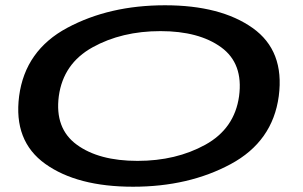

<svg xmlns="http://www.w3.org/2000/svg" viewBox="-20 -702 1149 728"><path d="M484.5 6Q695.5 6 854.8 -79.8Q1014 -165.5 1037 -337.5Q1059.5 -509.5 938 -595.8Q816.5 -682 605.5 -682Q394.5 -682 235 -596.5Q75.5 -511 52.5 -337.5Q30.5 -167 151.8 -80.5Q273 6 484.5 6ZM501.5 -92Q355 -92 271 -153.5Q187 -215 203 -337.5Q220 -461 330.8 -522.5Q441.5 -584 588.5 -584Q734.5 -584 818.8 -522.5Q903 -461 886.5 -337.5Q869.5 -214.5 758.5 -153.2Q647.5 -92 501.5 -92Z"/></svg>

Font: Anybody ExtraExpanded Medium
Style: Italic
Weight: 500
Width: 8
Italic angle: -10°
Version: Version 1.113;gftools[0.9.25]